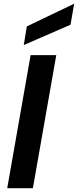

<svg xmlns="http://www.w3.org/2000/svg" viewBox="-20 -990 410 1010"><path d="M18 0 141 -700H276L153 0ZM105 -753 121 -851 369 -970H370L351 -860Z"/></svg>

Font: DM Sans 28pt
Style: Bold Italic
Weight: 700
Italic angle: -10°
Version: Version 4.004;gftools[0.9.30]